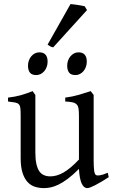

<svg xmlns="http://www.w3.org/2000/svg" viewBox="-20 -923 570 957"><path d="M522 -40Q503.9 -28.3 487.3 -18.3Q470.7 -8.3 456.5 -1Q442.4 6.3 431.6 10.5Q420.9 14.6 415 14.6Q397.9 14.6 387.2 -8.1Q376.5 -30.8 373.5 -81.1Q343.3 -50.8 318.1 -32Q293 -13.2 271.7 -2.9Q250.5 7.3 232.7 11Q214.8 14.6 199.2 14.6Q176.3 14.6 155.3 8.3Q134.3 2 118.2 -14.9Q102.1 -31.7 92.5 -61Q83 -90.3 83 -136.2V-347.2Q83 -370.6 81.5 -383.5Q80.1 -396.5 74 -403.1Q67.9 -409.7 55.2 -412.1Q42.5 -414.6 20 -417V-436.5Q37.6 -438.5 53 -441.4Q68.4 -444.3 82.8 -448.2Q97.2 -452.1 111.8 -457.3Q126.5 -462.4 142.6 -468.8L156.2 -449.7V-163.1Q156.2 -128.9 161.4 -106Q166.5 -83 176 -69.3Q185.5 -55.7 199.5 -49.8Q213.4 -43.9 231 -43.9Q246.6 -43.9 262.9 -48.6Q279.3 -53.2 296.6 -63.2Q314 -73.2 333 -89.1Q352.1 -105 373.5 -127.9V-347.2Q373.5 -369.1 371.3 -382.3Q369.1 -395.5 361.8 -402.8Q354.5 -410.2 341.1 -413.1Q327.6 -416 305.2 -417V-436.5Q340.3 -440.9 372.6 -450.2Q404.8 -459.5 432.1 -468.8L446.8 -449.7V-124Q446.8 -93.8 449 -74.7Q451.2 -55.7 458 -50.8Q463.9 -46.9 478 -49.1Q492.2 -51.3 517.1 -62ZM412.6 -615.7Q412.6 -602.1 408.2 -589.8Q403.8 -577.6 396.2 -568.6Q388.7 -559.6 378.4 -554.2Q368.2 -548.8 356 -548.8Q334 -548.8 324.5 -561Q314.9 -573.2 314.9 -595.7Q314.9 -609.4 319.3 -621.6Q323.7 -633.8 331.5 -642.8Q339.4 -651.9 349.4 -657Q359.4 -662.1 371.1 -662.1Q412.6 -662.1 412.6 -615.7ZM217.3 -615.7Q217.3 -602.1 212.9 -589.8Q208.5 -577.6 200.9 -568.6Q193.4 -559.6 183.1 -554.2Q172.9 -548.8 160.6 -548.8Q138.7 -548.8 129.2 -561Q119.6 -573.2 119.6 -595.7Q119.6 -609.4 124 -621.6Q128.4 -633.8 136.2 -642.8Q144 -651.9 154.1 -657Q164.1 -662.1 175.8 -662.1Q217.3 -662.1 217.3 -615.7ZM245.1 -687Q236.3 -688.5 229.5 -692.4Q222.7 -696.3 217.3 -700.7L331.5 -902.8Q337.4 -902.3 346.9 -901.1Q356.4 -899.9 366.9 -898.4Q377.4 -897 387.2 -895Q397 -893.1 402.3 -891.6L413.6 -872.6Z"/></svg>

Font: Gentium Plus Afr
Style: Regular
Weight: 400
Designer: J. Victor Gaultney, Annie Olsen, Iska Routamaa, Becca Hirsbrunner
Foundry: SIL International
Version: Version 5.000